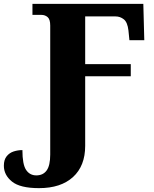

<svg xmlns="http://www.w3.org/2000/svg" viewBox="-30 -734 797 994"><path d="M172 240Q74 240 32 206Q-10 172 -10 124Q-10 93 4.5 75Q19 57 41 50Q63 43 86 43Q86 117 105 145.5Q124 174 158 174Q193 174 211.5 148.5Q230 123 230 66V-602Q230 -634 216.5 -645.5Q203 -657 184 -657H138V-714H712L717 -526H640L635 -576Q630 -619 611 -634Q592 -649 568 -649H411V-402H647V-339H411V21Q411 125 348 182.5Q285 240 172 240Z"/></svg>

Font: Noto Serif ExtraBold
Style: Regular
Weight: 800
Designer: Monotype Design Team
Foundry: Monotype Imaging Inc.
Version: Version 2.014